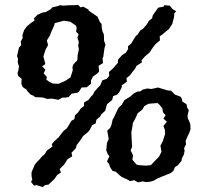

<svg xmlns="http://www.w3.org/2000/svg" viewBox="-20 -717 826 779"><path d="M118 36 106 21 111 11 108 -2V-18L121 -49L132 -62L141 -71L150 -82L161 -91L170 -106L193 -123L190 -131L198 -142L218 -160L227 -172L238 -186L251 -196L270 -227L282 -234L284 -249L296 -260L308 -277L321 -287V-301L338 -311L350 -326L357 -333L363 -345L378 -362L387 -371L395 -391L413 -397L423 -409L422 -425L437 -438L453 -456L458 -462L459 -475L474 -492L491 -504L500 -518L499 -529L512 -540L523 -558L532 -572L538 -576L548 -592L562 -602L577 -620L583 -631L597 -643L600 -655L622 -686L644 -690L646 -696L669 -694L680 -680L695 -671L687 -663L686 -647L679 -620L666 -600L654 -590L635 -574L628 -570L629 -553L611 -538L601 -525L594 -515L588 -505L568 -488L554 -472L556 -464L534 -450L528 -438L518 -426L507 -411L493 -400L495 -386L473 -370L475 -365L464 -343L455 -333L439 -327L435 -311L414 -294L410 -279L407 -268L391 -253L386 -244L371 -231L368 -216L354 -209L344 -190L337 -181L317 -165L309 -152L297 -136L291 -128L288 -116L270 -97L273 -83L254 -71L249 -63L240 -49L222 -31L227 -17L212 -7L201 9L177 32L163 34L153 42L128 34ZM191 -317 179 -316H170L155 -321L143 -322L122 -323L117 -328L105 -333L92 -346L88 -353L72 -364L67 -376V-386L68 -397L54 -409L51 -420L54 -429L57 -447L52 -464L53 -479L49 -489L57 -524L66 -534L64 -548L72 -563L71 -575L78 -595L90 -611L107 -625L120 -633L118 -643L132 -657L152 -666L165 -668L185 -679L192 -687L209 -691L225 -696L237 -694L250 -695L267 -696H281L297 -697L307 -687L317 -690L327 -685L339 -678L340 -674L351 -666L359 -661L369 -654L376 -649L385 -628L392 -620L393 -603L396 -589L401 -579L402 -567V-552L408 -536L404 -522L402 -508L399 -486L396 -479L398 -461L380 -450L382 -427L376 -420L357 -406L349 -390V-377L332 -363L311 -362L301 -346L295 -341L271 -337L258 -323L244 -321H233L217 -312ZM217 -377 245 -389 266 -403 275 -431 274 -446 278 -456 294 -473 295 -493 300 -517 297 -533 300 -545 294 -565 299 -578 289 -588 291 -605 288 -613 265 -629 239 -633 202 -623 200 -614 190 -592 181 -570 170 -553 175 -534 165 -516 156 -488 160 -473 164 -457 151 -448 164 -434 157 -419 170 -405 168 -394 180 -385 195 -378ZM540 23 524 14 508 18 498 12 474 1 469 -3 464 -7 450 -20 436 -24 426 -40 423 -51 414 -62 424 -83 417 -92 411 -107 413 -126 414 -137 421 -153 419 -166 415 -187 427 -198 432 -210 437 -232 442 -240 448 -253 457 -272 462 -281 474 -292 485 -311 492 -315 508 -325 523 -338 539 -346H549L558 -353L577 -358L594 -356L608 -359L621 -362L641 -356L661 -350L675 -349L676 -347L690 -333L712 -325L717 -318L720 -305L737 -294L739 -281L746 -270L741 -249L742 -236L746 -229L752 -214L753 -192L747 -176L741 -164L733 -145L735 -132L727 -116L729 -105L726 -90L718 -74L716 -64L701 -46L690 -39L683 -23L671 -14L658 -9L638 -1L619 7L604 16L590 20L574 22L559 19ZM573 -45 592 -47 612 -68 625 -81 635 -101 631 -126 640 -143 650 -174 649 -190 643 -206 657 -223 643 -236 652 -249 641 -262 639 -277 628 -291 619 -299 583 -296 566 -287 557 -272 538 -257 535 -249 527 -232 519 -218 517 -202 513 -180 514 -156 516 -121 510 -107 513 -101 520 -86 517 -69 529 -55 533 -50 542 -47Z"/></svg>

Font: Winky Rough
Style: Italic
Weight: 400
Italic angle: -8.97852°
Designer: Simon Atzbach
Foundry: typofactur
Version: Version 1.206